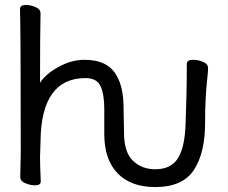

<svg xmlns="http://www.w3.org/2000/svg" viewBox="-20 -733 923 777"><path d="M608 24Q510 24 456 -31.5Q402 -87 402 -191V-293Q402 -351 387 -384Q372 -417 326 -417Q147 -417 144 -162L142 -97Q142 -59 145 1Q145 17 122 17Q103 17 82.5 8.5Q62 0 62 -17L64 -115Q64 -590 61 -697Q61 -713 85 -713Q103 -713 123.5 -704.5Q144 -696 144 -679Q142 -580 142 -398Q164 -433 216.5 -462Q269 -491 322 -491Q418 -491 453 -425Q480 -378 480 -297L482 -195Q482 -117 518 -82.5Q554 -48 608 -48Q672 -48 700 -92.5Q728 -137 731 -231Q736 -356 736 -475Q736 -491 763 -491Q782 -491 802 -482.5Q822 -474 822 -458Q822 -445 819 -417Q810 -337 810 -237Q810 -114 764.5 -45Q719 24 608 24Z"/></svg>

Font: ToneOZ-Pinyin-WenKai-Medium
Style: Medium
Weight: 700
Designer: Fontworks Inc.
Foundry: ToneOZ
Version: Version 0.240331